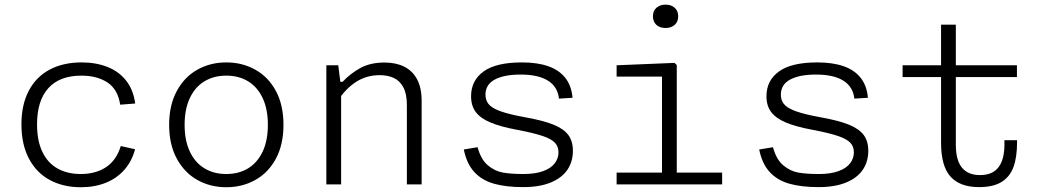

<svg xmlns="http://www.w3.org/2000/svg" viewBox="-20 -774 4380 806"><path d="M319 12Q246 12 189.8 -18Q133.5 -48 101.8 -107.5Q70 -167 70 -252Q70 -334.5 100.8 -393Q131.5 -451.5 188.5 -481.8Q245.5 -512 322.5 -512Q383 -512 431.2 -493Q479.5 -474 509.8 -435.2Q540 -396.5 547.5 -339.5L484.5 -334.5Q475 -398.5 431.5 -427.5Q388 -456.5 321.5 -456.5Q230.5 -456.5 183 -404Q135.5 -351.5 135.5 -252Q135.5 -183 158 -136.2Q180.5 -89.5 221.8 -66.5Q263 -43.5 319 -43.5Q382 -43.5 425.5 -72.5Q469 -101.5 487 -161L547 -147.5Q534 -98 502.8 -62Q471.5 -26 424.8 -7Q378 12 319 12Z M930 12Q862.5 12 808 -18.8Q753.5 -49.5 721.8 -108.8Q690 -168 690 -250Q690 -332 721.8 -391.2Q753.5 -450.5 808 -481.2Q862.5 -512 930 -512Q997.5 -512 1052.2 -481.2Q1107 -450.5 1138.5 -391.5Q1170 -332.5 1170 -250Q1170 -167.5 1138.5 -108.5Q1107 -49.5 1052.2 -18.8Q997.5 12 930 12ZM930 -456.5Q877.5 -456.5 838 -432.5Q798.5 -408.5 776.8 -362Q755 -315.5 755 -250Q755 -184.5 776.8 -138Q798.5 -91.5 838 -67.5Q877.5 -43.5 930 -43.5Q982.5 -43.5 1021.8 -67.5Q1061 -91.5 1082.8 -138Q1104.5 -184.5 1104.5 -250Q1104.5 -315.5 1082.8 -362Q1061 -408.5 1021.8 -432.5Q982.5 -456.5 930 -456.5Z M1412 0H1350V-500H1400L1410 -420H1412ZM1688 0V-333.5Q1688 -380.5 1672.8 -408.2Q1657.5 -436 1632.2 -447.2Q1607 -458.5 1574.5 -458.5Q1518.5 -458.5 1474.8 -430.2Q1431 -402 1398 -351V-430.5H1418Q1450.5 -465 1492.2 -488.2Q1534 -511.5 1594.5 -511.5Q1641.5 -511.5 1676.2 -494.5Q1711 -477.5 1730.5 -441.8Q1750 -406 1750 -351V0Z M2383.5 -363.5 2326.5 -360Q2321 -410 2280.2 -435.5Q2239.5 -461 2165.5 -461Q2096 -461 2057 -440Q2018 -419 2018 -376.5Q2018 -354 2030 -338.5Q2042 -323 2070.2 -311.2Q2098.5 -299.5 2147.5 -289Q2177.5 -283 2180.5 -282.5Q2259.5 -268.5 2303.2 -250.8Q2347 -233 2366 -207Q2385 -181 2385 -141Q2385 -95.5 2361.8 -61.2Q2338.5 -27 2291.8 -7.8Q2245 11.5 2176 11.5Q2103.5 11.5 2053 -3Q2002.5 -17.5 1970.8 -52.2Q1939 -87 1927 -146.5L1985 -156Q1998.5 -105 2027.8 -80.2Q2057 -55.5 2091.5 -49.5Q2126 -43.5 2177.5 -43.5Q2227.5 -43.5 2260.5 -55.8Q2293.5 -68 2309 -88.8Q2324.5 -109.5 2324.5 -134.5Q2324.5 -159 2309.5 -174.8Q2294.5 -190.5 2259.8 -202.5Q2225 -214.5 2159.5 -227.5L2148.5 -229.5Q2079.5 -242.5 2038.2 -260Q1997 -277.5 1977.2 -303.8Q1957.5 -330 1957.5 -370Q1957.5 -436 2010 -474Q2062.5 -512 2171 -512Q2235.5 -512 2281 -496.2Q2326.5 -480.5 2352.8 -447.5Q2379 -414.5 2383.5 -363.5Z M2759 0V-480L2781.5 -452.5H2568.5V-500L2811.5 -510L2821 -501V0ZM2568.5 -49.5H3011.5V0H2568.5ZM2721 -705.5Q2721 -728.5 2735.8 -741.5Q2750.5 -754.5 2774 -754.5Q2797.5 -754.5 2812.2 -741.5Q2827 -728.5 2827 -705.5Q2827 -682.5 2812.2 -669.5Q2797.5 -656.5 2774 -656.5Q2758.5 -656.5 2746.5 -662.2Q2734.5 -668 2727.8 -679.2Q2721 -690.5 2721 -705.5Z M3623.5 -363.5 3566.5 -360Q3561 -410 3520.2 -435.5Q3479.5 -461 3405.5 -461Q3336 -461 3297 -440Q3258 -419 3258 -376.5Q3258 -354 3270 -338.5Q3282 -323 3310.2 -311.2Q3338.5 -299.5 3387.5 -289Q3417.5 -283 3420.5 -282.5Q3499.5 -268.5 3543.2 -250.8Q3587 -233 3606 -207Q3625 -181 3625 -141Q3625 -95.5 3601.8 -61.2Q3578.5 -27 3531.8 -7.8Q3485 11.5 3416 11.5Q3343.5 11.5 3293 -3Q3242.5 -17.5 3210.8 -52.2Q3179 -87 3167 -146.5L3225 -156Q3238.5 -105 3267.8 -80.2Q3297 -55.5 3331.5 -49.5Q3366 -43.5 3417.5 -43.5Q3467.5 -43.5 3500.5 -55.8Q3533.5 -68 3549 -88.8Q3564.5 -109.5 3564.5 -134.5Q3564.5 -159 3549.5 -174.8Q3534.5 -190.5 3499.8 -202.5Q3465 -214.5 3399.5 -227.5L3388.5 -229.5Q3319.5 -242.5 3278.2 -260Q3237 -277.5 3217.2 -303.8Q3197.5 -330 3197.5 -370Q3197.5 -436 3250 -474Q3302.5 -512 3411 -512Q3475.5 -512 3521 -496.2Q3566.5 -480.5 3592.8 -447.5Q3619 -414.5 3623.5 -363.5Z M3930.5 -670.5H3992.5V-166.5Q3992.5 -102 4018 -70.5Q4043.5 -39 4094 -39Q4146.5 -39 4171.5 -71.8Q4196.5 -104.5 4196.5 -167V-185.5H4249.5V-175.5Q4249.5 -114 4234.5 -73Q4219.5 -32 4184.5 -10.2Q4149.5 11.5 4090.5 11.5Q4009.5 11.5 3970 -32.8Q3930.5 -77 3930.5 -174.5ZM4249 -500V-450.5H3769V-500H3949H3963.5Z"/></svg>

Font: Monaspace Neon Var
Style: Regular
Weight: 400
Designer: Riley Cran and the Lettermatic Team
Version: Version 1.000 (Monaspace Neon Var)